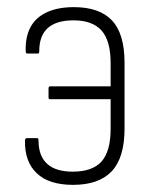

<svg xmlns="http://www.w3.org/2000/svg" viewBox="-20 -510 422 538"><path d="M185 8Q117 8 83 -24.5Q49 -57 50 -115Q50 -123 55 -123H84Q88 -123 88 -116Q88 -73 112 -51Q136 -29 184 -29Q239 -29 264.5 -57.5Q290 -86 290 -149V-232H120Q116 -232 116 -237V-262Q116 -268 120 -268H290V-333Q290 -396 264.5 -424.5Q239 -453 186 -453Q90 -453 90 -367Q90 -360 87 -360H57Q54 -360 53 -361.5Q52 -363 52 -367Q51 -407 65.5 -434Q80 -461 111 -475.5Q142 -490 187 -490Q259 -490 294 -452.5Q329 -415 329 -334V-150Q329 -68 293 -30Q257 8 185 8Z"/></svg>

Font: Sofia Sans Condensed ExtraLight
Style: Regular
Weight: 250
Version: Version 4.100